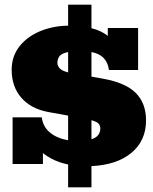

<svg xmlns="http://www.w3.org/2000/svg" viewBox="-20 -703 654 823"><path d="M272 100V2Q232 -6 199.5 -23.5Q167 -41 144 -65L164 -61V0H34V-200H159Q164 -160 194 -135Q224 -110 272 -102V-231L286 -205L186 -223Q112 -237 71 -284.5Q30 -332 30 -404Q30 -461 62.5 -503Q95 -545 150 -568.5Q205 -592 272 -593V-683H372V-582Q401 -575 423 -562Q445 -549 464 -530L442 -518V-583H572V-403H447Q443 -434 425 -453.5Q407 -473 372 -480V-360L353 -378L420 -366Q517 -349 561.5 -305Q606 -261 606 -187Q606 -100 543.5 -48Q481 4 372 9V100ZM226 -434Q226 -421 236.5 -409.5Q247 -398 279 -391L303 -386L272 -378V-480Q243 -474 234.5 -461.5Q226 -449 226 -434ZM372 -106Q393 -113 401.5 -125Q410 -137 410 -152Q410 -171 394 -179.5Q378 -188 337 -196L312 -201L372 -206Z"/></svg>

Font: Rokkitt Black
Style: Regular
Weight: 900
Designer: Vernon Adams
Foundry: Vernon Adams
Version: Version 3.103